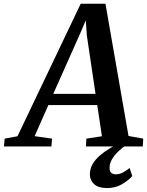

<svg xmlns="http://www.w3.org/2000/svg" viewBox="-92 -766 768 1004"><path d="M-71.5 0 -67.5 -41 -0.5 -53.5 330 -746.5H459.5L580 -55L657 -41L654.5 0H357.5L359.5 -41L441 -53.5L416.5 -216.5H161L89 -54L180 -41L177 0ZM186.5 -275H407.5L362 -581.5L356.5 -659.5L326 -588ZM466 217.5Q422 217 400 196.8Q378 176.5 378 146.5Q378 116.5 392.2 92.2Q406.5 68 429 48.2Q451.5 28.5 477.5 12.8Q503.5 -3 526.5 -16L553 -26.5L574 -12.5Q546.5 6.5 525.5 27Q504.5 47.5 492.8 68.5Q481 89.5 481 110Q480.5 129.5 489.5 137.5Q498.5 145.5 513.5 145.5Q532.5 145.5 549.8 136.5Q567 127.5 586 112.5L599.5 154.5Q580.5 177 546.2 197.2Q512 217.5 466 217.5Z"/></svg>

Font: Merriweather 36pt SemiBold
Style: Italic
Weight: 600
Italic angle: -7.8°
Version: Version 2.101